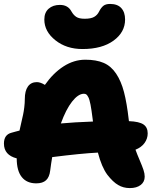

<svg xmlns="http://www.w3.org/2000/svg" viewBox="-20 -937 820 975"><path d="M398.9 -688Q316.9 -688 261 -732.7Q205.1 -777.3 205.1 -837.9Q205.1 -873.5 227.1 -892.8Q249 -912.1 284.2 -912.1Q325.2 -912.1 342.8 -878.9Q353 -860.8 367.2 -851.3Q381.3 -841.8 410.2 -841.8Q441.9 -841.8 458.3 -851.3Q474.6 -860.8 482.9 -877.9Q492.7 -897.5 504.6 -907.2Q516.6 -917 539.1 -917Q576.7 -917 595.9 -896Q615.2 -875 615.2 -837.9Q615.2 -773.4 556.6 -730.7Q498 -688 398.9 -688ZM639.2 18.1Q606.4 18.1 579.8 2.4Q553.2 -13.2 524.9 -49.8Q496.1 -88.9 477.1 -162.1Q391.1 -157.7 245.1 -139.2Q239.7 -108.9 234.9 -70.8Q231 -37.6 213.9 -21.7Q196.8 -5.9 164.1 -5.9Q116.2 -5.9 90.6 -37.8Q64.9 -69.8 64.9 -132.8Q0 -149.4 0 -208Q0 -253.4 39.1 -263.2Q46.4 -265.6 60.1 -269Q73.7 -272.5 79.1 -273.9Q82 -287.6 88.1 -314.2Q94.2 -340.8 97.4 -355.5Q100.6 -370.1 103.3 -392.1Q106 -414.1 106 -434.1Q106 -475.6 121.8 -497.8Q137.7 -520 167 -520Q185.1 -520 208 -505.9Q250 -565.9 302.7 -599.9Q355.5 -633.8 413.1 -633.8Q468.8 -633.8 506.3 -617.7Q543.9 -601.6 569.6 -563.2Q595.2 -524.9 609.6 -469.7Q624 -414.6 633.8 -329.1Q633.8 -328.1 634.3 -325.4Q634.8 -322.8 634.8 -321.8Q686.5 -319.8 708.3 -305.2Q730 -290.5 730 -259.8Q730 -232.9 713.9 -210.7Q697.8 -188.5 668 -176.8Q676.3 -153.8 689.5 -123Q702.6 -92.3 708.7 -74Q714.8 -55.7 714.8 -40Q714.8 -13.2 694.3 2.4Q673.8 18.1 639.2 18.1ZM404.8 -460.9Q376.5 -460 345.7 -420.7Q314.9 -381.3 289.1 -310.1Q356.4 -316.4 452.1 -319.8Q451.7 -322.3 451.2 -327.4Q450.7 -332.5 450.2 -335Q444.8 -378.9 439.7 -405.5Q434.6 -432.1 428.5 -443.6Q422.4 -455.1 417.7 -458Q413.1 -460.9 404.8 -460.9Z"/></svg>

Font: Shantell Sans Irregular Bouncy
Style: Regular
Weight: 800
Designer: Stephen Nixon, Anya Danilova, Shantell Martin
Foundry: Arrow Type
Version: Version 1.006;[9816181b4]